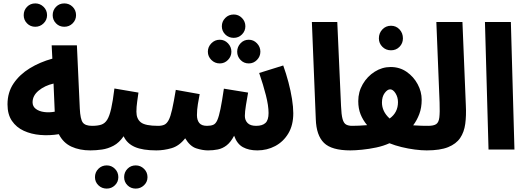

<svg xmlns="http://www.w3.org/2000/svg" viewBox="-20 -877 3093 1126"><path d="M357 -720Q328 -720 308.5 -740Q289 -760 289 -788Q289 -817 308.5 -837Q328 -857 357 -857Q386 -857 406 -837Q426 -817 426 -788Q426 -760 406 -740Q386 -720 357 -720ZM187 -720Q158 -720 138.5 -740Q119 -760 119 -788Q119 -817 138.5 -837Q158 -857 187 -857Q215 -857 235.5 -837Q256 -817 256 -788Q256 -760 235.5 -740Q215 -720 187 -720Z M510 5Q447 5 399 -17Q351 -39 325 -90Q270 -81 216.5 -85.5Q163 -90 119.5 -110Q76 -130 50 -168Q24 -206 24 -265Q24 -335 59.5 -387.5Q95 -440 154.5 -476.5Q214 -513 287 -533L283 -611H431L448 -240Q451 -178 465.5 -158.5Q480 -139 520 -139Q553 -139 570.5 -118Q588 -97 588 -69Q588 -35 567 -15Q546 5 510 5ZM171 -277Q171 -253 190 -238.5Q209 -224 239 -220Q269 -216 301 -222L294 -387Q242 -375 206.5 -345.5Q171 -316 171 -277Z M776 229Q747 229 727.5 209.5Q708 190 708 162Q708 133 727.5 113Q747 93 776 93Q804 93 824.5 113Q845 133 845 162Q845 190 824.5 209.5Q804 229 776 229ZM606 229Q577 229 557 209.5Q537 190 537 162Q537 133 557 113Q577 93 606 93Q634 93 654 113Q674 133 674 162Q674 190 654 209.5Q634 229 606 229Z M510 5 520 -139Q553 -139 574 -146Q595 -153 608.5 -174.5Q622 -196 632 -240Q642 -284 651 -358L792 -334Q789 -312 784.5 -281Q780 -250 780 -222Q780 -180 806 -159.5Q832 -139 907 -139Q941 -139 958 -118Q975 -97 975 -69Q975 -35 954.5 -15Q934 5 897 5Q817 5 771 -15Q725 -35 705 -78Q679 -40 646 -22.5Q613 -5 578 0Q543 5 510 5Z M1351 -655Q1321 -655 1301 -675Q1281 -695 1281 -723Q1281 -751 1301 -771.5Q1321 -792 1351 -792Q1379 -792 1399 -771.5Q1419 -751 1419 -723Q1419 -695 1399 -675Q1379 -655 1351 -655ZM1269 -505Q1240 -505 1219.5 -525.5Q1199 -546 1199 -574Q1199 -602 1219.5 -623Q1240 -644 1269 -644Q1297 -644 1317 -623Q1337 -602 1337 -574Q1337 -546 1317 -525.5Q1297 -505 1269 -505ZM1439 -505Q1410 -505 1390.5 -525.5Q1371 -546 1371 -574Q1371 -602 1390.5 -623Q1410 -644 1439 -644Q1467 -644 1487 -623Q1507 -602 1507 -574Q1507 -546 1487 -525.5Q1467 -505 1439 -505Z M897 5 907 -139Q929 -139 943.5 -145.5Q958 -152 969 -172.5Q980 -193 989.5 -235.5Q999 -278 1011 -350L1151 -325Q1146 -300 1140.5 -266.5Q1135 -233 1135 -202Q1135 -173 1148.5 -156Q1162 -139 1194 -139Q1216 -139 1230.5 -145Q1245 -151 1254.5 -172.5Q1264 -194 1273 -238Q1282 -282 1293 -357L1435 -334Q1429 -301 1422.5 -261Q1416 -221 1416 -197Q1416 -172 1432 -155.5Q1448 -139 1482 -139Q1519 -139 1537 -156Q1555 -173 1555 -214Q1555 -257 1539.5 -318Q1524 -379 1500 -449L1641 -493Q1658 -446 1671.5 -395Q1685 -344 1692.5 -296.5Q1700 -249 1700 -213Q1700 -143 1671 -94.5Q1642 -46 1594 -20.5Q1546 5 1489 5Q1439 5 1404.5 -14Q1370 -33 1353 -81Q1333 -43 1309 -24.5Q1285 -6 1257.5 -0.5Q1230 5 1200 5Q1168 5 1131 -7Q1094 -19 1066 -66Q1031 -21 986 -8Q941 5 897 5Z M2035 5Q1925 5 1880 -39Q1835 -83 1832 -178L1809 -748H1958L1980 -256Q1982 -204 1989 -179Q1996 -154 2010 -146.5Q2024 -139 2045 -139Q2078 -139 2095 -118.5Q2112 -98 2112 -69Q2112 -35 2091.5 -15Q2071 5 2035 5Z M2273 -582Q2243 -582 2222.5 -602.5Q2202 -623 2202 -652Q2202 -683 2222.5 -704.5Q2243 -726 2273 -726Q2303 -726 2323 -704.5Q2343 -683 2343 -652Q2343 -623 2323 -602.5Q2303 -582 2273 -582Z M2034 5 2043 -139Q2062 -139 2085.5 -140Q2109 -141 2133 -143Q2108 -173 2094.5 -207Q2081 -241 2081 -284Q2081 -338 2107.5 -383.5Q2134 -429 2177.5 -456.5Q2221 -484 2271 -484Q2324 -484 2365 -455.5Q2406 -427 2429.5 -383Q2453 -339 2453 -292Q2453 -245 2439 -208Q2425 -171 2403 -142Q2429 -140 2452.5 -139.5Q2476 -139 2493 -139Q2526 -139 2543 -118Q2560 -97 2560 -69Q2560 -37 2539.5 -16Q2519 5 2483 5Q2451 5 2412.5 0Q2374 -5 2335 -14.5Q2296 -24 2264 -37Q2229 -21 2186.5 -12Q2144 -3 2103 1Q2062 5 2034 5ZM2220 -275Q2220 -250 2231 -226.5Q2242 -203 2265 -182Q2314 -217 2314 -278Q2314 -307 2299.5 -330Q2285 -353 2268 -353Q2252 -353 2236 -331.5Q2220 -310 2220 -275Z M2482 5 2491 -139Q2523 -139 2538 -149Q2553 -159 2556.5 -188Q2560 -217 2558 -275L2539 -748H2692L2712 -258Q2715 -199 2708.5 -150.5Q2702 -102 2678.5 -67.5Q2655 -33 2608 -14Q2561 5 2482 5Z M2845 0 2824 -748H2976L2997 0Z"/></svg>

Font: Noto Sans Arabic ExtCond ExtBd
Style: Regular
Weight: 800
Width: 2
Designer: Monotype Design Team, Nadine Chahine, Nizar Qandah and Khaled Hosny
Foundry: Monotype Imaging Inc.
Version: Version 2.012; ttfautohint (v1.8.4.7-5d5b)